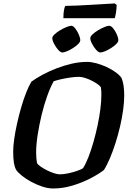

<svg xmlns="http://www.w3.org/2000/svg" viewBox="-20 -1072 736 1092"><path d="M282.5 0Q252.5 0 219.2 -11.2Q186 -22.5 155.8 -39Q125.5 -55.5 103 -74Q80.5 -92.5 71.5 -106.5Q63 -122 59 -146.5Q55 -171 55 -210.5Q55 -240.5 60.8 -281.2Q66.5 -322 76.8 -368.2Q87 -414.5 100 -459.5Q113 -504.5 128 -543Q143 -581.5 158.5 -607.5Q185 -627 221.8 -646.8Q258.5 -666.5 301 -683Q343.5 -699.5 388.2 -709.8Q433 -720 475.5 -720Q499.5 -720 528.8 -712Q558 -704 586.2 -691Q614.5 -678 637.2 -661.5Q660 -645 671 -629Q679 -610.5 682.8 -584.8Q686.5 -559 686.5 -528Q686.5 -491 680.2 -445.8Q674 -400.5 662.8 -352.5Q651.5 -304.5 636.8 -258.2Q622 -212 605.2 -172.2Q588.5 -132.5 571 -105Q541.5 -82 494.2 -57.5Q447 -33 392 -16.5Q337 0 282.5 0ZM319.5 -80.5Q341 -80.5 367.2 -86Q393.5 -91.5 416.8 -99.5Q440 -107.5 452 -115Q468 -140 483 -178.5Q498 -217 511.2 -263.2Q524.5 -309.5 534.8 -357.8Q545 -406 550.8 -451Q556.5 -496 556.5 -531.5Q556.5 -544 556 -555Q555.5 -566 554 -574Q551 -581.5 537.2 -591.8Q523.5 -602 504.2 -612Q485 -622 464.8 -628.5Q444.5 -635 429 -635Q407.5 -635 381.2 -631.2Q355 -627.5 330 -622Q305 -616.5 285.5 -610Q267 -577.5 248.8 -526.8Q230.5 -476 216.5 -417.8Q202.5 -359.5 194 -303.8Q185.5 -248 185.5 -205Q185.5 -188 186.8 -172.5Q188 -157 190.5 -144.5Q196 -135 212 -124Q228 -113 248 -103Q268 -93 287.5 -86.8Q307 -80.5 319.5 -80.5ZM550.5 -773.5Q540.5 -773.5 527.2 -788.2Q514 -803 503.8 -822.5Q493.5 -842 493.5 -855Q493.5 -864.5 506.5 -876.8Q519.5 -889 538 -900Q556.5 -911 574 -918.2Q591.5 -925.5 601 -925.5Q612 -925.5 624 -910.5Q636 -895.5 644.5 -876Q653 -856.5 653 -843Q653 -833.5 641 -821.5Q629 -809.5 612 -798.8Q595 -788 578 -780.8Q561 -773.5 550.5 -773.5ZM334.5 -773.5Q324.5 -773.5 311.2 -788.2Q298 -803 287.8 -822.5Q277.5 -842 277.5 -855Q277.5 -864.5 290.5 -876.8Q303.5 -889 322 -900Q340.5 -911 358.2 -918.2Q376 -925.5 385.5 -925.5Q396 -925.5 407.8 -910.5Q419.5 -895.5 428 -876Q436.5 -856.5 436.5 -843Q436.5 -833.5 424.5 -821.5Q412.5 -809.5 395.5 -798.8Q378.5 -788 361.5 -780.8Q344.5 -773.5 334.5 -773.5ZM340.5 -968.5Q340.5 -996.5 344 -1014.8Q347.5 -1033 351.5 -1038.5Q381.6 -1038.5 422.2 -1040.5Q462.8 -1042.5 504.9 -1045Q547 -1047.5 581.3 -1049.5Q615.6 -1051.5 633.6 -1052.5L643.5 -1043.5Q643 -1019 639.2 -997.8Q635.5 -976.5 632.5 -968.5Z"/></svg>

Font: Texturina Medium
Style: Italic
Weight: 500
Italic angle: -11°
Designer: Guillermo Torres Carreño
Foundry: Omnibus-Type
Version: Version 1.002